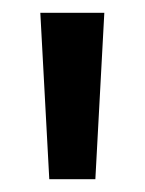

<svg xmlns="http://www.w3.org/2000/svg" viewBox="-20 -720 226 300"><path d="M129 -440H57L43 -700H143Z"/></svg>

Font: Tilda Sans Semibold
Style: Regular
Weight: 600
Designer: ParaType Ltd
Foundry: ParaType Ltd
Version: Version 1.009